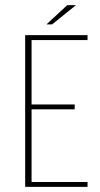

<svg xmlns="http://www.w3.org/2000/svg" viewBox="-20 -728 388 748"><path d="M78 0V-591H321V-572H103V-321H271V-302H103V-19H321V0ZM161 -633 242 -708H276L183 -633Z"/></svg>

Font: Alumni Sans SC Thin
Style: Regular
Weight: 100
Designer: Robert E. Leuschke
Foundry: Robert E. Leuschke
Version: Version 1.018